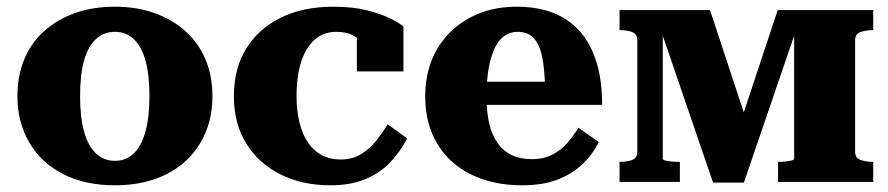

<svg xmlns="http://www.w3.org/2000/svg" viewBox="-20 -543 2651 573"><path d="M614 -256Q614 -178 578.5 -117.5Q543 -57 477.5 -23.5Q412 10 323 10Q234 10 168.5 -23.5Q103 -57 67.5 -117.5Q32 -178 32 -256Q32 -316 52 -365Q72 -414 110.5 -449Q149 -484 202.5 -503.5Q256 -523 323 -523Q389 -523 442.5 -503.5Q496 -484 534.5 -449Q573 -414 593.5 -365Q614 -316 614 -256ZM219 -256Q219 -193 231 -150Q243 -107 266.5 -85Q290 -63 323 -63Q356 -63 379 -85Q402 -107 414 -150Q426 -193 426 -256Q426 -321 414 -363Q402 -405 379 -426.5Q356 -448 323 -448Q290 -448 266.5 -426.5Q243 -405 231 -363Q219 -321 219 -256Z M996 -67Q1032 -67 1058.5 -83.5Q1085 -100 1104 -124.5Q1123 -149 1137 -172L1195 -130Q1174 -89 1143.5 -57.5Q1113 -26 1069.5 -8Q1026 10 966 10Q882 10 817 -22.5Q752 -55 715 -114.5Q678 -174 678 -256Q678 -339 715 -398.5Q752 -458 818.5 -490.5Q885 -523 975 -523Q1032 -523 1074 -512.5Q1116 -502 1143.5 -488.5Q1171 -475 1184 -464V-330H1045V-459Q1058 -457 1065.5 -450.5Q1073 -444 1076.5 -435.5Q1080 -427 1078.5 -418Q1077 -409 1071 -403Q1059 -423 1037 -435.5Q1015 -448 984 -448Q946 -448 919.5 -425Q893 -402 879 -359Q865 -316 865 -256Q865 -212 874 -176.5Q883 -141 899.5 -117Q916 -93 940.5 -80Q965 -67 996 -67Z M1432 -254Q1432 -209 1440 -174.5Q1448 -140 1465 -116Q1482 -92 1507.5 -80Q1533 -68 1567 -68Q1603 -68 1629.5 -82Q1656 -96 1674.5 -118Q1693 -140 1706 -162L1767 -119Q1748 -81 1717 -52Q1686 -23 1642.5 -6.5Q1599 10 1539 10Q1452 10 1386.5 -22Q1321 -54 1285 -114Q1249 -174 1249 -255Q1249 -335 1284 -395.5Q1319 -456 1381 -489.5Q1443 -523 1521 -523Q1584 -523 1631 -504.5Q1678 -486 1710.5 -449.5Q1743 -413 1760 -358Q1777 -303 1777 -230H1405V-299H1629L1607 -271Q1606 -322 1601 -356Q1596 -390 1586 -410Q1576 -430 1561 -439Q1546 -448 1525 -448Q1504 -448 1487 -437Q1470 -426 1458 -402.5Q1446 -379 1439 -342.5Q1432 -306 1432 -254Z M2099 -513 2219 -149 2164 -100 2301 -513H2586V-453H2585Q2563 -453 2547.5 -447Q2532 -441 2532 -423V-90Q2532 -72 2547.5 -66Q2563 -60 2585 -60H2586V0H2302V-60H2304Q2313 -60 2323.5 -61Q2334 -62 2342 -64Q2350 -66 2350 -69V-491L2368 -489L2200 2H2108L1940 -489L1958 -491V-69Q1958 -66 1965.5 -64Q1973 -62 1984 -61Q1995 -60 2004 -60H2009V0H1829V-60H1830Q1853 -60 1867.5 -66Q1882 -72 1882 -90V-423Q1882 -441 1867.5 -447Q1853 -453 1830 -453H1829V-513Z"/></svg>

Font: Roboto Serif 36pt
Style: Bold
Weight: 700
Version: Version 1.008